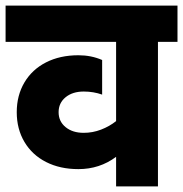

<svg xmlns="http://www.w3.org/2000/svg" viewBox="-30 -668 656 688"><path d="M606 -518H536V0H386V-106Q327 -62 251 -62Q185 -62 135 -87.5Q85 -113 57.5 -159.5Q30 -206 30 -266Q30 -326 57.5 -372.5Q85 -419 135 -444.5Q185 -470 251 -470Q297 -470 336 -453V-329Q305 -340 270 -340Q230 -340 205 -319.5Q180 -299 180 -266Q180 -233 205 -212.5Q230 -192 270 -192Q302 -192 332 -203.5Q362 -215 386 -234V-518H-10V-648H606Z"/></svg>

Font: Madhuban Bold
Style: Regular
Weight: 700
Designer: jaikishan Patel
Foundry: MagicType
Version: Version 1.000